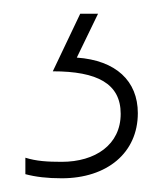

<svg xmlns="http://www.w3.org/2000/svg" viewBox="-20 -20 245 280"><path d="M181 145C181 98 149 68 92 64L123 0H97L57 84C122 84 156 102 156 146C156 191 119 216 70 216C49 216 33 215 17 210V234C32 238 49 240 70 240C136 240 181 203 181 145Z"/></svg>

Font: Noto Sans Sinhala SemiCondensed Thin
Style: Regular
Weight: 100
Width: 4
Designer: Jelle Bosma - Monotype Design Team
Foundry: Monotype Imaging Inc.
Version: Version 2.006